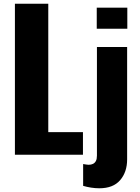

<svg xmlns="http://www.w3.org/2000/svg" viewBox="-20 -830 752 1030"><path d="M60 0V-810H239V-121H425V0ZM513 180Q491 180 468.5 176.5Q446 173 426 167V50Q434 51 441.5 52.5Q449 54 455 54Q469 54 479 49Q489 44 494.5 33.5Q500 23 500 5V-578H662V25Q662 93 624.5 136.5Q587 180 513 180ZM499 -676V-789H663V-676Z"/></svg>

Font: Oswald
Style: Bold
Weight: 700
Designer: Vernon Adams
Foundry: Vernon Adams
Version: Version 4.103;gftools[0.9.33.dev8+g029e19f]